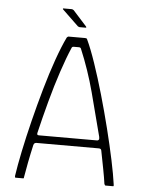

<svg xmlns="http://www.w3.org/2000/svg" viewBox="-56 -845 666 890"><g transform="rotate(5 277.5 -400.5)"><path d="M52 0Q48 0 47.5 -1.5Q47 -3 47 -8Q54 -56 68 -123.5Q82 -191 101 -267.5Q120 -344 141.5 -419.5Q163 -495 186 -560Q209 -625 230 -668Q232 -670 234 -671.5Q236 -673 239 -673H315Q318 -673 321 -672Q324 -671 325 -667Q344 -627 366.5 -561Q389 -495 411 -418.5Q433 -342 452.5 -264Q472 -186 486 -119.5Q500 -53 506 -9Q507 -3 506.5 -1.5Q506 0 503 0H469Q467 0 466 -1.5Q465 -3 463 -7Q459 -36 451.5 -75Q444 -114 435 -160Q434 -165 431 -167Q428 -169 422 -169H131Q126 -168 123.5 -166Q121 -164 119 -158Q109 -114 101.5 -75Q94 -36 89 -6Q89 -3 88.5 -1.5Q88 0 84 0ZM140 -205H412Q416 -205 419 -208.5Q422 -212 420 -222Q394 -324 367 -425.5Q340 -527 300 -622Q298 -628 290 -628H266Q258 -628 256 -621Q236 -575 213.5 -507.5Q191 -440 170.5 -364Q150 -288 133 -216Q132 -213 133 -209Q134 -205 140 -205ZM285 -721Q283 -721 281.5 -722Q280 -723 277 -724L201 -797Q200 -799 200.5 -800Q201 -801 203 -801H241Q244 -801 246 -800Q248 -799 251 -797L315 -726Q316 -724 316 -722.5Q316 -721 313 -721Z"/></g></svg>

Font: Glory Thin ExtraLight
Style: Regular
Weight: 250
Version: Version 1.011